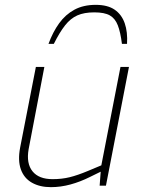

<svg xmlns="http://www.w3.org/2000/svg" viewBox="-20 -766 595 792"><path d="M190 6Q144 6 111.5 -12.5Q79 -31 66 -67.5Q53 -104 63 -157L128 -490H163L98 -150Q88 -92 114 -59.5Q140 -27 197 -27Q235 -27 267.5 -35Q300 -43 343 -61L398 -84L477 -490H512L417 0H391L396 -66L402 -61L351 -36Q311 -16 270.5 -5Q230 6 190 6ZM375 -746Q424 -746 453 -726Q482 -706 494.5 -670Q507 -634 504 -585H483Q477 -633 466 -661.5Q455 -690 433 -702.5Q411 -715 369 -715Q327 -715 299 -702.5Q271 -690 248.5 -661.5Q226 -633 202 -585H180Q198 -634 224 -670Q250 -706 287 -726Q324 -746 375 -746Z"/></svg>

Font: REM Thin
Style: Italic
Weight: 250
Italic angle: -11°
Designer: Octavio Pardo
Foundry: Ashler Design
Version: Version 1.005;gftools[0.9.28]